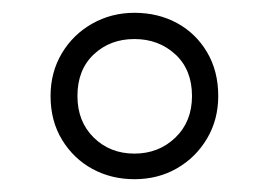

<svg xmlns="http://www.w3.org/2000/svg" viewBox="-20 -615 421 300"><path d="M321 -465Q321 -428 303.5 -398.5Q286 -369 256.5 -352Q227 -335 190 -335Q154 -335 124.5 -351Q95 -367 77 -396.5Q59 -426 59 -465Q59 -502 76.5 -531.5Q94 -561 124 -578Q154 -595 190 -595Q227 -595 256.5 -579Q286 -563 303.5 -533.5Q321 -504 321 -465ZM190 -375Q228 -375 254 -400Q280 -425 280 -465Q280 -506 254 -530Q228 -554 190 -554Q152 -554 126.5 -530Q101 -506 101 -465Q101 -425 126.5 -400Q152 -375 190 -375Z"/></svg>

Font: Noto Sans Syriac Eastern Light
Style: Regular
Weight: 300
Designer: Patrick Giasson and the Monotype Design Team
Foundry: Monotype Imaging Inc.
Version: Version 3.001